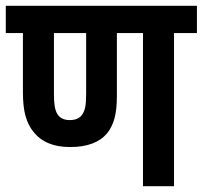

<svg xmlns="http://www.w3.org/2000/svg" viewBox="-20 -642 699 662"><path d="M580 -528V0H473V-528H383V-311Q383 -263 374.5 -233Q366 -203 349 -182Q309 -135 222 -135Q136 -135 95 -188Q77 -210 68 -242Q59 -274 59 -325V-528H0V-622H659V-528ZM220 -228Q252 -228 264 -248Q271 -258 274 -273.5Q277 -289 277 -320V-528H166V-318Q166 -292 168.5 -276.5Q171 -261 177 -250Q190 -228 220 -228Z"/></svg>

Font: Noto Sans Devanagari Condensed SemiBold
Style: Regular
Weight: 600
Width: 3
Designer: Jelle Bosma - Monotype Design Team
Foundry: Monotype Imaging Inc.
Version: Version 2.004; ttfautohint (v1.8.4.7-5d5b)